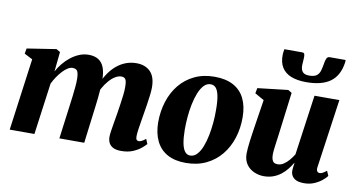

<svg xmlns="http://www.w3.org/2000/svg" viewBox="-78 -997 2242 1209"><g transform="rotate(10 1043.0 -392.5)"><path d="M263 -536 250 -409.5Q263.5 -435.5 284 -460.8Q304.5 -486 330 -506.2Q355.5 -526.5 384.5 -538.5Q413.5 -550.5 445 -550.5Q482.5 -550.5 507.2 -535Q532 -519.5 544 -487.5Q556 -455.5 556 -406.5Q556 -398.5 555.5 -388.5Q555 -378.5 553.8 -368Q552.5 -357.5 551.5 -348L531.5 -360.5Q547.5 -405.5 569.8 -440.8Q592 -476 620 -500.5Q648 -525 680.8 -537.8Q713.5 -550.5 750.5 -550.5Q806 -550.5 839 -517.8Q872 -485 872 -416.5Q872 -397 868.5 -367.2Q865 -337.5 860 -305.8Q855 -274 850.5 -247Q846.5 -222 841.8 -194.2Q837 -166.5 833.5 -141Q830 -115.5 829.5 -98Q829.5 -80 835.2 -74.8Q841 -69.5 848 -69.5Q856.5 -69.5 866.8 -74.5Q877 -79.5 892.5 -92L905.5 -61Q897.5 -51.5 877.8 -34.5Q858 -17.5 826 -3.5Q794 10.5 749.5 10.5Q716 10.5 697 0Q678 -10.5 670.2 -27.5Q662.5 -44.5 662.5 -64.5Q662.5 -78 666.2 -103.5Q670 -129 675.2 -159.2Q680.5 -189.5 685 -216.5Q689.5 -245.5 694.2 -277.2Q699 -309 702.5 -338.8Q706 -368.5 705.5 -391Q705.5 -426 697.8 -438.8Q690 -451.5 670.5 -451.5Q652.5 -451.5 632.2 -439.5Q612 -427.5 592.8 -405.5Q573.5 -383.5 557.5 -354.2Q541.5 -325 531.5 -290.5L555 -382Q554.5 -360.5 552.8 -338Q551 -315.5 548.8 -292.8Q546.5 -270 543.5 -247L512.5 0H353.5L382 -216.5Q386 -245.5 389.8 -276.8Q393.5 -308 396.2 -337.2Q399 -366.5 398.5 -389Q397.5 -427 388.8 -439.2Q380 -451.5 358.5 -451.5Q344.5 -451.5 328.2 -441.5Q312 -431.5 295.8 -414Q279.5 -396.5 264.8 -374.8Q250 -353 239 -330L194 0H36L98.5 -460.5L46 -487.5L52 -521.5L238.5 -550.5Z M1249.5 -552Q1321.5 -552 1369.5 -526.2Q1417.5 -500.5 1442 -451.2Q1466.5 -402 1467 -331.5Q1467.5 -261 1447.5 -198.2Q1427.5 -135.5 1388.5 -88Q1349.5 -40.5 1292.8 -13.2Q1236 14 1163 14Q1093 14 1045.5 -12.2Q998 -38.5 973.8 -88Q949.5 -137.5 948.5 -206.5Q948.5 -278.5 968.5 -341.2Q988.5 -404 1027.2 -451.2Q1066 -498.5 1122 -525.2Q1178 -552 1249.5 -552ZM1233.5 -501Q1208.5 -501 1190 -481.2Q1171.5 -461.5 1158.2 -428.2Q1145 -395 1136.8 -354.8Q1128.5 -314.5 1125 -272.5Q1121.5 -230.5 1121.5 -193.5Q1122 -138 1129 -103.5Q1136 -69 1149.5 -52.8Q1163 -36.5 1182.5 -36.5Q1207.5 -36.5 1226.2 -56.5Q1245 -76.5 1258 -109.8Q1271 -143 1279 -183.5Q1287 -224 1290.8 -266.2Q1294.5 -308.5 1294 -346Q1294 -403.5 1287 -437.5Q1280 -471.5 1266.8 -486.2Q1253.5 -501 1233.5 -501Z M1661.5 11Q1629.5 11 1599.8 -2Q1570 -15 1551 -41.2Q1532 -67.5 1531 -108Q1531 -124.5 1532.8 -145.2Q1534.5 -166 1537.5 -188.8Q1540.5 -211.5 1543.8 -234.8Q1547 -258 1550.5 -280L1578.5 -460.5L1519.5 -494L1526 -528L1720.5 -550.5L1744 -536L1712.5 -287Q1710 -266 1706.8 -243Q1703.5 -220 1700.8 -199Q1698 -178 1696.2 -161.5Q1694.5 -145 1694.5 -135.5Q1694.5 -115.5 1698.5 -102.8Q1702.5 -90 1711.2 -84Q1720 -78 1735 -78Q1755 -78 1773.5 -90.2Q1792 -102.5 1807.8 -121.2Q1823.5 -140 1835 -159L1889 -543.5H2048L1985.5 -103.5Q1983 -85.5 1989 -77.5Q1995 -69.5 2005 -69.5Q2013.5 -69.5 2023.2 -74.2Q2033 -79 2049 -92L2062.5 -61Q2053.5 -48.5 2033.5 -31.8Q2013.5 -15 1984.2 -2.2Q1955 10.5 1919 10.5Q1878 10.5 1857.5 -4.5Q1837 -19.5 1833.5 -45.5Q1833 -49.5 1833.2 -56Q1833.5 -62.5 1834.2 -70.5Q1835 -78.5 1836.2 -87Q1837.5 -95.5 1838.5 -103.5L1836.5 -104Q1824.5 -83.5 1808.2 -63Q1792 -42.5 1770.5 -25.8Q1749 -9 1722 1Q1695 11 1661.5 11ZM1765 -799Q1777.5 -799 1780.2 -789.5Q1783 -780 1782 -764.5Q1782 -755.5 1780.8 -744.2Q1779.5 -733 1779.5 -724Q1778 -694.5 1790 -678.5Q1802 -662.5 1833 -662.5Q1866.5 -662.5 1882 -675Q1897.5 -687.5 1903.2 -708.8Q1909 -730 1913 -754.5Q1915.5 -773 1921.5 -786Q1927.5 -799 1941.5 -799H2043Q2043 -794.5 2043 -789.8Q2043 -785 2042 -780Q2029.5 -696.5 1975.2 -657.5Q1921 -618.5 1822.5 -618.5Q1765 -618.5 1725.2 -634.2Q1685.5 -650 1665.5 -682.5Q1645.5 -715 1647 -765Q1647.5 -773 1648.5 -781.8Q1649.5 -790.5 1651.5 -799Z"/></g></svg>

Font: Merriweather 60pt Black
Style: Italic
Weight: 900
Italic angle: -7.8°
Version: Version 2.101